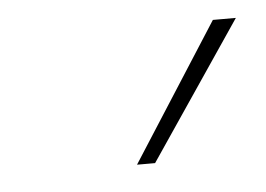

<svg xmlns="http://www.w3.org/2000/svg" viewBox="-28 -772 323 233"><g transform="rotate(-5 133.0 -655.5)"><path d="M238 -739H266L153 -572H131Z"/></g></svg>

Font: Prompt Thin
Style: Italic
Weight: 250
Italic angle: -12°
Designer: Katatrad Team
Foundry: CadsonDemak
Version: Version 1.001